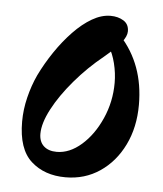

<svg xmlns="http://www.w3.org/2000/svg" viewBox="-40 -461 432 508"><g transform="rotate(5 176.0 -207.0)"><path d="M152 11Q96 11 60.5 -21Q25 -53 25 -126Q25 -158 33 -190.5Q41 -223 54 -251Q70 -284 91 -315Q112 -346 136 -371Q160 -396 185 -410.5Q210 -425 234 -425Q254 -425 268.5 -416Q283 -407 283 -388Q283 -375 270 -358.5Q257 -342 226 -316Q185 -283 150.5 -242.5Q116 -202 96 -164Q76 -126 76 -98Q76 -77 88.5 -65.5Q101 -54 123 -54Q157 -54 188.5 -81.5Q220 -109 240 -154Q260 -199 260 -249Q260 -275 253.5 -301Q247 -327 236 -344L264 -375Q329 -304 329 -197Q329 -137 306 -90Q283 -43 243 -16Q203 11 152 11Z"/></g></svg>

Font: Junicode VF
Style: Italic
Weight: 400
Italic angle: -11°
Designer: Peter S. Baker
Version: Version 2.209